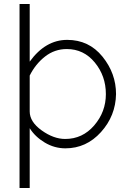

<svg xmlns="http://www.w3.org/2000/svg" viewBox="-20 -730 643 963"><path d="M308 14Q253 14 204.5 -15Q156 -44 129 -87V213H78V-710H129V-421Q208 -530 317 -530Q426 -530 494 -446Q562 -362 562 -258Q560 -149 486.5 -67.5Q413 14 308 14ZM315 -484Q254 -484 206 -446.5Q158 -409 129 -351V-171Q129 -119 189 -76Q249 -33 307 -33Q394 -33 452.5 -101Q511 -169 511 -258Q511 -349 455.5 -416.5Q400 -484 315 -484Z"/></svg>

Font: Raleway-v4020 Light
Style: Regular
Weight: 300
Designer: Matt McInerney, Pablo Impallari, Rodrigo Fuenzalida
Foundry: Matt McInerney, Pablo Impallari, Rodrigo Fuenzalida
Version: Version 4.020;PS 004.020;hotconv 1.0.88;makeotf.lib2.5.64775